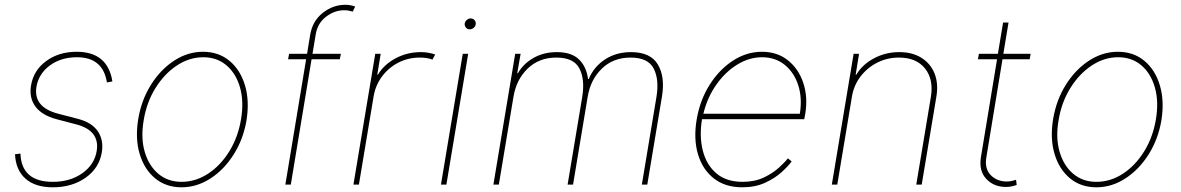

<svg xmlns="http://www.w3.org/2000/svg" viewBox="-20 -770 4929 801"><path d="M448.9 -430.4 426.1 -426.1Q409.4 -531.2 301.1 -531.2Q234.4 -531.2 187.9 -496.8Q141.3 -462.4 132.1 -407.7Q118.3 -322.8 223 -295.5L305.4 -274.1Q362.9 -259.2 388 -222.5Q413 -185.7 404.8 -134.9Q393.8 -68.5 337.2 -28.6Q280.5 11.4 200.3 11.4Q127.1 11.4 86.5 -24.5Q45.8 -60.4 42.6 -126.4L65.3 -129.3Q69.6 -11.4 200.3 -11.4Q272.7 -11.4 323.5 -47.4Q374.3 -83.5 383.5 -140.6Q397 -225.9 296.9 -251.4L215.9 -272.7Q155.2 -288.7 128 -325.3Q100.9 -361.9 109.4 -413.4Q120 -476.9 172.8 -515.4Q225.5 -554 299.7 -554Q429.3 -554 448.9 -430.4Z M737.2 11.4Q672.6 11.4 627.3 -25.9Q582 -63.2 562.7 -127.8Q543.3 -192.5 556.8 -274.1Q570.3 -353.7 610.3 -417.1Q650.2 -480.5 706.9 -517.2Q763.5 -554 826.7 -554Q892 -554 937.3 -516.3Q982.6 -478.7 1002 -414.1Q1021.3 -349.4 1008.5 -268.5Q995 -188.9 954.9 -125.5Q914.8 -62.1 858 -25.4Q801.1 11.4 737.2 11.4ZM737.2 -11.4Q796.2 -11.4 848.4 -45.6Q900.6 -79.9 937.1 -139.4Q973.7 -198.9 985.8 -274.1Q997.9 -347.3 981.2 -405.5Q964.5 -463.8 924.7 -497.5Q884.9 -531.2 828.1 -531.2Q769.9 -531.2 717.7 -496.6Q665.5 -462 628.6 -402.5Q591.6 -343 579.5 -268.5Q566.8 -195.3 583.6 -137.1Q600.5 -78.8 640.4 -45.1Q680.4 -11.4 737.2 -11.4Z M1402 -545.5 1397.7 -522.7H1279.8L1193.2 0H1170.5L1257.1 -522.7H1181.8L1186.1 -545.5H1261L1274.1 -625Q1283.7 -682.5 1326.5 -716.3Q1369.3 -750 1420.5 -750Q1433.2 -750 1442.6 -748Q1452.1 -746.1 1461.6 -742.9L1451.7 -721.6Q1443.2 -723.7 1435 -725.5Q1426.8 -727.3 1416.2 -727.3Q1375.7 -727.3 1340 -700.1Q1304.3 -672.9 1296.9 -625L1283.7 -545.5Z M1454.5 0 1545.5 -545.5H1568.2L1554 -458.8H1556.8Q1582.4 -501.4 1630.9 -527Q1679.3 -552.6 1735.8 -552.6Q1752.8 -552.6 1768.3 -549.7Q1783.7 -546.9 1795.5 -542.6L1784.1 -521.3Q1762.8 -529.8 1731.5 -529.8Q1683.2 -529.8 1642.2 -508.9Q1601.2 -487.9 1573.7 -451Q1546.2 -414.1 1538.4 -366.5L1477.3 0Z M1819.6 0 1910.5 -545.5H1933.2L1842.3 0ZM1940.3 -647.7Q1929.7 -647.7 1923.5 -655.2Q1917.3 -662.6 1919 -673.3Q1920.5 -680.8 1927.6 -687Q1934.7 -693.2 1943.2 -693.2Q1953.8 -693.2 1960 -685.7Q1966.3 -678.3 1964.5 -667.6Q1963.1 -659.8 1956 -653.8Q1948.9 -647.7 1940.3 -647.7Z M2038.4 0 2129.3 -545.5H2152L2137.8 -464.5H2140.6Q2163 -503.9 2205.6 -528.2Q2248.2 -552.6 2302.6 -552.6Q2364.3 -552.6 2395.6 -522Q2426.8 -491.5 2433.2 -440.3H2436.1Q2457.4 -491.5 2503.9 -522Q2550.4 -552.6 2612.2 -552.6Q2694.2 -552.6 2724.8 -500.5Q2755.3 -448.5 2741.5 -366.5L2680.4 0H2657.7L2718.8 -366.5Q2730.5 -438.9 2706.9 -484.4Q2683.2 -529.8 2610.8 -529.8Q2538.4 -529.8 2490.9 -483.8Q2443.5 -437.9 2431.8 -366.5L2370.7 0H2348L2409.1 -366.5Q2420.8 -438.9 2397.2 -484.4Q2373.6 -529.8 2301.1 -529.8Q2228.7 -529.8 2181.3 -483.8Q2133.9 -437.9 2122.2 -366.5L2061.1 0Z M3076.7 11.4Q3005 11.4 2957.7 -25.9Q2910.5 -63.2 2891.7 -127.1Q2872.9 -191.1 2886.4 -271.3Q2899.9 -351.6 2940 -415.5Q2980.1 -479.4 3037.3 -516.7Q3094.5 -554 3159.1 -554Q3222.3 -554 3266.9 -518.6Q3311.4 -483.3 3331.1 -424.5Q3350.9 -365.8 3339.5 -295.5L3335.2 -272.7H2908.7Q2897 -201.7 2911.9 -142.2Q2926.8 -82.7 2968.2 -47.1Q3009.6 -11.4 3078.1 -11.4Q3127.8 -11.4 3165.7 -29.1Q3203.5 -46.9 3228.9 -70Q3254.3 -93 3267 -109.4L3282.7 -96.6Q3267.8 -76 3239.7 -50.8Q3211.6 -25.6 3170.8 -7.1Q3130 11.4 3076.7 11.4ZM2914.4 -295.5H3316.8Q3327.4 -360.8 3310.2 -414.2Q3293 -467.7 3253.7 -499.5Q3214.5 -531.2 3159.1 -531.2Q3105.5 -531.2 3055.6 -500.5Q3005.7 -469.8 2968.2 -416.5Q2930.8 -363.3 2914.4 -295.5Z M3534.1 -366.5 3473 0H3450.3L3541.2 -545.5H3563.9L3549.7 -458.8H3552.6Q3578.1 -501.4 3626.6 -527Q3675.1 -552.6 3731.5 -552.6Q3786.2 -552.6 3824.2 -528.8Q3862.2 -505 3878.9 -463.1Q3895.6 -421.2 3886.4 -366.5L3825.3 0H3802.6L3863.6 -366.5Q3875.4 -438.9 3839 -484.4Q3802.6 -529.8 3730.1 -529.8Q3681.8 -529.8 3640.1 -508.9Q3598.4 -487.9 3570.1 -451Q3541.9 -414.1 3534.1 -366.5Z M4279.8 -545.5 4275.6 -522.7H4162.3L4095.2 -115.1Q4086.6 -67.1 4112.7 -40Q4138.8 -12.8 4180.4 -12.8Q4190 -12.8 4199 -14.7Q4208.1 -16.7 4218.8 -19.9L4221.6 1.4Q4209.9 5.7 4199.4 7.8Q4188.9 9.9 4176.1 9.9Q4126.1 9.9 4094.5 -23.8Q4062.9 -57.5 4072.4 -115.1L4139.6 -522.7H4059.7L4063.9 -545.5H4143.1L4164.8 -676.1H4187.5L4165.8 -545.5Z M4554 11.4Q4489.3 11.4 4444.1 -25.9Q4398.8 -63.2 4379.4 -127.8Q4360.1 -192.5 4373.6 -274.1Q4387.1 -353.7 4427 -417.1Q4467 -480.5 4523.6 -517.2Q4580.3 -554 4643.5 -554Q4708.8 -554 4754.1 -516.3Q4799.4 -478.7 4818.7 -414.1Q4838.1 -349.4 4825.3 -268.5Q4811.8 -188.9 4771.7 -125.5Q4731.5 -62.1 4674.7 -25.4Q4617.9 11.4 4554 11.4ZM4554 -11.4Q4612.9 -11.4 4665.1 -45.6Q4717.3 -79.9 4753.9 -139.4Q4790.5 -198.9 4802.6 -274.1Q4814.6 -347.3 4797.9 -405.5Q4781.2 -463.8 4741.5 -497.5Q4701.7 -531.2 4644.9 -531.2Q4586.6 -531.2 4534.4 -496.6Q4482.2 -462 4445.3 -402.5Q4408.4 -343 4396.3 -268.5Q4383.5 -195.3 4400.4 -137.1Q4417.3 -78.8 4457.2 -45.1Q4497.2 -11.4 4554 -11.4Z"/></svg>

Font: Inter UI Thin
Style: Italic
Weight: 100
Italic angle: -9.39999°
Designer: Rasmus Andersson
Foundry: rsms
Version: 3.2;8d6f07862